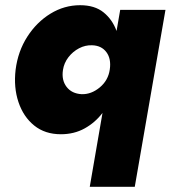

<svg xmlns="http://www.w3.org/2000/svg" viewBox="-20 -498 656 738"><path d="M222 -229Q226 -256 243 -278Q260 -300 284 -312.5Q308 -325 334 -324Q370 -323 389 -297.5Q408 -272 402 -231Q396 -189 363.5 -162Q331 -135 294 -136Q256 -138 236 -164Q216 -190 222 -229ZM40 -230Q32 -162 51 -105.5Q70 -49 111.5 -15.5Q153 18 214 18Q265 18 305.5 -4.5Q346 -27 374 -64L325 220H498L616 -460H442L428 -379Q412 -423 378 -450.5Q344 -478 288 -478Q227 -478 174 -445.5Q121 -413 85 -357Q49 -301 40 -230Z"/></svg>

Font: Jost* 800 Heavy Italic
Style: Italic
Weight: 800
Italic angle: -10°
Version: Version 3.200; ttfautohint (v0.97) -l 8 -r 50 -G 200 -x 14 -